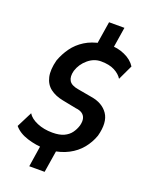

<svg xmlns="http://www.w3.org/2000/svg" viewBox="-170 -904 848 1104"><g transform="rotate(20 254.0 -352.5)"><path d="M152 115 175 -34 199 -11Q148 -11 93.5 -28Q39 -45 10 -80L58 -175Q75 -147 116.5 -129.5Q158 -112 210 -112Q253 -112 280 -124.5Q307 -137 322.5 -158Q338 -179 346 -205Q353 -232 348 -250Q343 -268 328 -278Q313 -288 290 -290L204 -307Q157 -316 125.5 -340Q94 -364 84.5 -406.5Q75 -449 91 -510Q107 -554 134 -591.5Q161 -629 202.5 -655Q244 -681 301 -691L277 -675L300 -820H394L371 -675L349 -698Q396 -700 441 -680Q486 -660 508 -625L465 -534Q450 -559 417.5 -576Q385 -593 334 -593Q291 -593 255 -562.5Q219 -532 205 -488Q195 -450 208.5 -427Q222 -404 266 -397L350 -382Q421 -371 454 -322.5Q487 -274 463 -185Q447 -140 417 -103.5Q387 -67 342 -43.5Q297 -20 239 -13L270 -35L246 115Z"/></g></svg>

Font: Nunito Sans 7pt Condensed
Style: Bold Italic
Weight: 700
Width: 3
Italic angle: -9°
Designer: Vernon Adams
Foundry: Vernon Adams
Version: Version 3.101;gftools[0.9.27]